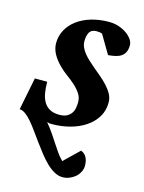

<svg xmlns="http://www.w3.org/2000/svg" viewBox="-124 -567 651 866"><g transform="rotate(15 201.5 -134.5)"><path d="M394 -422.9Q394 -404.3 388.4 -391.6Q382.8 -378.9 372.1 -371.1Q361.3 -363.3 345.7 -359.4Q330.1 -355.5 310.1 -354L258.8 -440.9Q253.9 -442.9 248 -443.8Q242.2 -444.8 232.9 -444.8Q209.5 -444.8 200.2 -429.4Q190.9 -414.1 190.9 -387.7Q190.9 -372.1 197.3 -358.4Q203.6 -344.7 213.6 -332.3Q223.6 -319.8 236.3 -308.1Q249 -296.4 262.2 -285.2Q279.3 -270.5 297.9 -255.1Q316.4 -239.7 332 -222.9Q347.7 -206.1 357.9 -187.5Q368.2 -168.9 368.2 -147.9Q368.2 -109.4 349.6 -79.6Q331.1 -49.8 300 -29.3Q269 -8.8 228.8 1.7Q188.5 12.2 145.5 12.2Q138.7 12.2 135 11.7Q131.3 11.2 123 8.8Q143.1 33.2 157.5 54.4Q171.9 75.7 184.1 94.7Q196.3 113.8 208 130.1Q219.7 146.5 234.4 161.1L304.2 93.8Q321.3 99.6 330.1 115.5Q338.9 131.3 338.9 154.8Q338.9 170.9 331.5 184.8Q324.2 198.7 312.3 209Q300.3 219.2 285.2 225.1Q270 231 253.9 231Q234.4 231 215.3 220.5Q196.3 210 178.2 192.6Q160.2 175.3 142.8 153.1Q125.5 130.9 108.6 107.9Q91.8 85 75.9 62.7Q60.1 40.5 45.2 23.2Q30.3 5.9 15.9 -4.6Q1.5 -15.1 -11.7 -15.1L18.6 -167H76.2Q76.2 -136.2 80.8 -112.1Q85.4 -87.9 96.2 -71.3Q106.9 -54.7 124.3 -45.9Q141.6 -37.1 167 -37.1Q189.9 -37.1 203.4 -44.9Q216.8 -52.7 223.9 -64.2Q231 -75.7 232.9 -89.1Q234.9 -102.5 234.9 -113.8Q234.9 -136.2 222.7 -154.3Q210.4 -172.4 192.9 -188Q175.3 -203.6 155.5 -218Q135.7 -232.4 120.6 -247.6Q95.7 -272 82.8 -296.1Q69.8 -320.3 69.8 -346.2Q69.8 -379.4 85.2 -407.7Q100.6 -436 127.9 -456.5Q155.3 -477.1 193.4 -488.5Q231.4 -500 276.4 -500Q302.2 -500 323.7 -492.4Q345.2 -484.9 360.8 -473.4Q376.5 -461.9 385.3 -448.5Q394 -435.1 394 -422.9Z"/></g></svg>

Font: Charis SIL Afr
Style: Bold Italic
Weight: 700
Italic angle: -11°
Foundry: SIL International
Version: Version 5.000